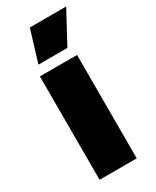

<svg xmlns="http://www.w3.org/2000/svg" viewBox="-180 -740 644 792"><g transform="rotate(-30 141.5 -344.0)"><path d="M46 0V-492.5H223V0ZM111 -688H283V-686L203 -537.5H65.5V-539Z"/></g></svg>

Font: Anek Gurmukhi Medium ExtraBold
Style: Regular
Weight: 800
Version: Version 1.003